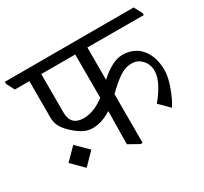

<svg xmlns="http://www.w3.org/2000/svg" viewBox="-170 -841 1134 1068"><g transform="rotate(-30 396.5 -306.5)"><path d="M0 0ZM462 -581V-373Q544 -448 608 -448Q685 -448 728 -395.5Q771 -343 771 -256Q771 -215 749 -154Q727 -93 702 -55L640 -117Q668 -148 694.5 -195Q721 -242 721 -282Q721 -324 694.5 -352.5Q668 -381 631 -381Q588 -381 549.5 -354.5Q511 -328 463 -281V32H449L383 -5L386 -215H383Q354 -197 325.5 -187Q297 -177 263 -177Q232 -177 202 -193.5Q172 -210 140 -241Q114 -266 101.5 -290.5Q89 -315 89 -346V-580H-4L-31 -631V-645H796L824 -593V-580ZM384 -303V-581H166V-335Q166 -250 249 -250Q315 -250 384 -303ZM197 -78 124 -3 50 -77 123 -151Z"/></g></svg>

Font: Martel
Style: Regular
Weight: 400
Designer: Dan Reynolds
Foundry: Dan Reynolds
Version: Version 1.001; ttfautohint (v1.1) -l 5 -r 5 -G 72 -x 0 -D la